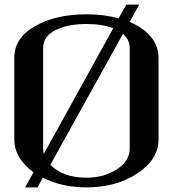

<svg xmlns="http://www.w3.org/2000/svg" viewBox="-20 -812 790 832"><path d="M667 -208Q667 -121.1 575.2 -60.5Q483.4 0 354.5 0Q248 0 166 -42L142.6 0H88.9L125 -65.4Q42 -127 42 -208V-562.5Q42 -647.5 131.8 -698.7Q221.7 -750 354.5 -750Q431.6 -750 494.1 -732.4L527.3 -792H583L542 -716.8Q600.6 -692.4 633.8 -652.3Q667 -612.3 667 -562.5ZM542 -167V-604.5Q542 -640.6 512.7 -665L198.2 -97.7Q253.9 -42 354.5 -42Q431.6 -42 486.8 -78.6Q542 -115.2 542 -167ZM169.9 -145.5 470.7 -689.5Q423.8 -708 354.5 -708Q273.4 -708 220.2 -681.2Q167 -654.3 167 -604.5V-167Q167 -156.2 169.9 -145.5Z"/></svg>

Font: okolaks
Style: Bold
Weight: 600
Width: 8
Version: Version 000.6.0